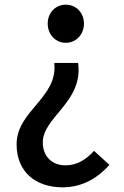

<svg xmlns="http://www.w3.org/2000/svg" viewBox="-20 -584 532 821"><path d="M248 217C332 217 398 177 448 121L382 61C349 98 309 123 261 123C198 123 163 81 163 25C163 -84 337 -148 314 -315H212C229 -166 51 -111 51 33C51 151 132 217 248 217ZM261 -401C305 -401 339 -436 339 -483C339 -530 305 -564 261 -564C218 -564 184 -530 184 -483C184 -436 218 -401 261 -401Z"/></svg>

Font: ChiuKong Gothic CL Medium
Style: Regular
Weight: 500
Designer: Ryoko NISHIZUKA 西塚涼子 (kana, bopomofo & ideographs); Paul D. Hunt (Latin, Greek & Cyrillic); Sandoll Communications 산돌커뮤니
Foundry: Adobe
Version: Version 1.300